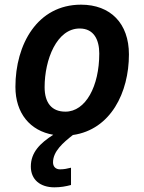

<svg xmlns="http://www.w3.org/2000/svg" viewBox="-20 -571 617 822"><path d="M213 231C239 231 262 227 284 221V147C268 151 254 154 237 154C219 154 207 143 207 124C207 77 250 40 292 7C454 -16 532 -175 532 -338C532 -471 453 -551 327 -551C140 -551 46 -381 46 -199C46 -86 109 -11 208 6C152 42 112 81 112 142C112 198 152 231 213 231ZM260 -93C202 -93 171 -130 171 -198C171 -316 223 -449 321 -449C383 -449 405 -399 405 -342C405 -202 347 -93 260 -93Z"/></svg>

Font: Noto Sans SemiBold
Style: Italic
Weight: 600
Italic angle: -12°
Designer: Monotype Design Team
Foundry: Monotype Imaging Inc.
Version: Version 2.013